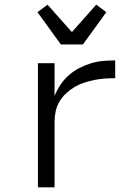

<svg xmlns="http://www.w3.org/2000/svg" viewBox="-20 -800 590 820"><path d="M142 0V-530H213V-390Q223 -415 238 -437.5Q253 -460 273 -478Q293 -496 317 -508.5Q341 -521 366.5 -529Q392 -537 418.5 -539.5Q445 -542 472 -542V-466Q450 -466 427.5 -464.5Q405 -463 383 -458.5Q361 -454 339.5 -447Q318 -440 298.5 -428.5Q279 -417 262.5 -401.5Q246 -386 234.5 -367Q223 -348 218 -325.5Q213 -303 213 -281V0ZM240 -610 140 -748 183 -780 287 -663 391 -780 434 -748 334 -610Z"/></svg>

Font: Lode Term
Style: Regular
Weight: 400
Monospace: yes
Designer: Belleve Invis
Foundry: Belleve Invis
Version: Version 29.2.0